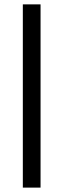

<svg xmlns="http://www.w3.org/2000/svg" viewBox="-20 -731 290 883"><path d="M166.5 -710.9V131.8H85V-710.9Z"/></svg>

Font: Vazirmatn FD SemiBold
Style: Regular
Weight: 600
Designer: Saber Rastikerdar
Foundry: Saber Rastikerdar
Version: Version 33.001